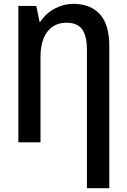

<svg xmlns="http://www.w3.org/2000/svg" viewBox="-20 -745 663 1005"><path d="M552 -505V240H435V-484Q435 -557 410 -591.5Q385 -626 328 -626Q264 -626 228 -579Q192 -532 192 -446V0H76V-714H170L187 -631H191Q221 -676 266.5 -700Q312 -724 362 -725Q453 -725 502.5 -671Q552 -617 552 -505Z"/></svg>

Font: Noto Sans Display Medium Narrow
Style: Regular
Weight: 500
Width: 4
Designer: Monotype Design team
Foundry: Monotype Imaging Inc.
Version: Version 1.000